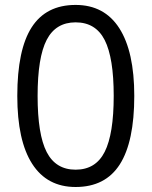

<svg xmlns="http://www.w3.org/2000/svg" viewBox="-20 -745 612 775"><path d="M522 -357.9Q522 -172.9 463.6 -81.5Q405.3 9.8 285.2 9.8Q169.9 9.8 109.9 -83.7Q49.8 -177.2 49.8 -357.9Q49.8 -544.4 107.9 -634.8Q166 -725.1 285.2 -725.1Q401.4 -725.1 461.7 -630.9Q522 -536.6 522 -357.9ZM131.8 -357.9Q131.8 -202.1 168.5 -131.1Q205.1 -60.1 285.2 -60.1Q366.2 -60.1 402.6 -132.1Q439 -204.1 439 -357.9Q439 -511.7 402.6 -583.3Q366.2 -654.8 285.2 -654.8Q205.1 -654.8 168.5 -584.2Q131.8 -513.7 131.8 -357.9Z"/></svg>

Font: f3_1792  
Style: Regular
Weight: 400
Foundry: Ascender Corporation
Version: Version 1.10